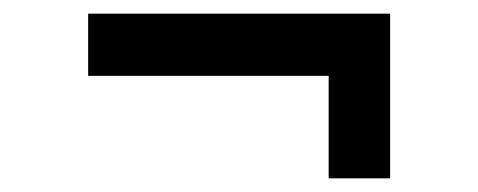

<svg xmlns="http://www.w3.org/2000/svg" viewBox="-20 -423 700 281"><path d="M551 -162H461V-312H109V-403H551Z"/></svg>

Font: Wix Madefor Display SemiBold
Style: Regular
Weight: 600
Designer: Dalton Maag Ltd
Foundry: Dalton Maag Ltd
Version: Version 3.100